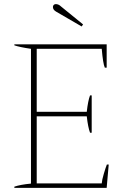

<svg xmlns="http://www.w3.org/2000/svg" viewBox="-20 -916 606 936"><path d="M254 -859Q238 -868 238 -882Q238 -888 242 -892Q246 -896 252 -896Q266 -896 278 -884L385 -797L378 -787ZM50 -6Q79 -16 131 -21V-678Q76 -686 50 -695V-700H500V-586H491Q482 -606 476 -678H159V-371H403Q409 -425 419 -451H427V-269H419Q409 -295 403 -349H159V-22H476Q477 -38 486 -68.5Q495 -99 501 -114H510L500 0H50Z"/></svg>

Font: Trirong Thin
Style: Regular
Weight: 250
Designer: Katatrad Team
Foundry: CadsonDemak
Version: Version 1.001